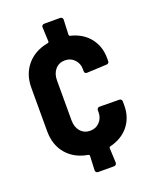

<svg xmlns="http://www.w3.org/2000/svg" viewBox="-131 -764 669 838"><g transform="rotate(-20 203.5 -345.5)"><path d="M384.8 -440.9Q384.8 -435.5 381.3 -432.4Q377.9 -429.2 373 -429.2L280.8 -424.8Q269 -424.8 269 -437V-446.8Q269 -472.2 251.7 -490.5Q234.4 -508.8 208 -508.8Q180.2 -508.8 163.1 -489.3Q146 -469.7 146 -438V-252.9Q146 -221.2 163.1 -201.7Q180.2 -182.1 208 -182.1Q234.4 -182.1 251.7 -200.4Q269 -218.8 269 -245.1V-254.9Q269 -260.3 272.5 -263.7Q275.9 -267.1 280.8 -267.1L373 -266.1Q377.9 -266.1 381.3 -262.7Q384.8 -259.3 384.8 -253.9V-235.8Q384.8 -179.7 353.3 -140.6Q321.8 -101.6 265.1 -87.9Q261.2 -85.9 261.2 -82L264.2 -13.2Q264.2 -7.8 260.5 -4.4Q256.8 -1 252 -1H178.2Q172.9 -1 169.4 -4.4Q166 -7.8 166 -13.2L168.9 -80.1Q168.9 -84.5 164.1 -85.9Q101.1 -96.7 65.4 -138.7Q29.8 -180.7 29.8 -245.1V-446.8Q29.8 -508.8 65.7 -551.3Q101.6 -593.8 164.1 -605Q168.9 -606.4 168.9 -610.8L166 -678.2Q166 -683.1 169.4 -686.5Q172.9 -689.9 178.2 -689.9H252Q257.3 -689.9 260.7 -686.5Q264.2 -683.1 264.2 -678.2L261.2 -607.9Q261.2 -604 265.1 -602.1Q321.8 -588.9 353.3 -549.3Q384.8 -509.8 384.8 -455.1Z"/></g></svg>

Font: Barlow Condensed SemiBold
Style: Regular
Weight: 600
Width: 3
Designer: Jeremy Tribby
Foundry: Tribby Type
Version: Version 1.422;hotconv 1.0.109;makeotfexe 2.5.65596